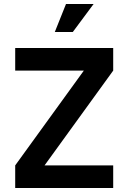

<svg xmlns="http://www.w3.org/2000/svg" viewBox="-20 -940 642 960"><path d="M56 -113 426 -624V-587H56V-700H546V-587L176 -76V-113H546V0H56ZM310 -920H448L344 -780H254Z"/></svg>

Font: Uncut Sans Variable
Style: Regular
Weight: 400
Designer: Kasper Nordkvist
Foundry: UNCUT.wtf
Version: Version 1.303;Glyphs 3.1.2 (3151)